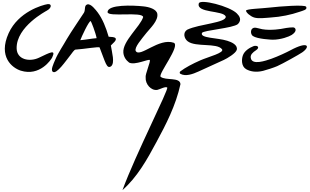

<svg xmlns="http://www.w3.org/2000/svg" viewBox="-20 -737 3222 1997"><path d="M468 -627C520 -655 520 -701 475 -694C418 -685 171 -614 70 -392C-42 -145 108 -30 196 -2C394 60 512 -116 523 -140C563 -226 504 -193 384 -136C288 -91 155 -115 153 -235C150 -461 459 -621 468 -627Z M1110 -355C1082 -452 1047 -539 996 -608C977 -632 926 -702 888 -691C853 -680 871 -638 854 -606C847 -594 713 -397 675 -331C639 -266 585 -189 554 -115C535 -70 504 -7 530 10C569 38 664 -103 712 -163C727 -183 753 -221 765 -221C851 -226 1014 -255 1016 -243C1077 -89 1089 -15 1136 -48C1177 -84 1144 -192 1133 -264C1151 -285 1195 -315 1183 -338C1170 -354 1143 -352 1110 -355ZM815 -319C828 -354 903 -517 923 -518C927 -519 975 -396 985 -340C932 -336 875 -324 815 -319Z M1392 -206C1374 -242 1452 -330 1504 -396C1541 -442 1629 -523 1616 -594C1607 -642 1532 -665 1469 -671C1365 -682 1099 -693 1099 -611C1099 -556 1464 -620 1469 -559C1439 -461 1252 -308 1263 -189C1267 -146 1289 -112 1323 -86C1383 -55 1530 -128 1538 -112C1549 -99 1487 40 1495 69C1490 137 1551 208 1616 198C1646 191 1699 160 1719 173C1740 186 1391 866 1254 1240C1406 1107 1509 924 1607 741C1705 560 1809 360 1857 138C1852 62 1701 104 1650 61C1626 30 1857 -259 1788 -292C1633 -347 1436 -134 1392 -206Z M2289 -225C2317 -188 2150 -147 2065 -110C1981 -73 1909 -35 1856 5C1847 12 1847 25 1855 30C1910 62 1987 33 2044 7C2145 -40 2213 -70 2309 -114C2342 -129 2435 -184 2443 -220C2454 -270 2389 -299 2344 -313C2240 -346 2056 -338 2081 -395C2098 -423 2402 -443 2455 -487C2498 -532 2470 -571 2443 -598C2366 -674 2062 -750 2048 -702C2018 -599 2303 -631 2328 -565C2336 -499 2055 -489 1927 -428C1879 -398 1895 -335 1933 -307C2016 -244 2235 -294 2289 -225Z M2539 -626C2539 -607 2583 -568 2623 -555C2669 -541 2741 -551 2797 -555C2899 -561 3009 -584 3095 -614C3128 -626 3182 -635 3164 -667C3151 -691 2887 -670 2792 -659C2701 -648 2539 -645 2539 -626ZM3041 -449C3032 -457 2962 -448 2929 -441C2913 -437 2799 -417 2708 -433C2659 -442 2623 -464 2598 -433C2583 -406 2593 -374 2611 -362C2657 -331 2801 -324 2817 -324C2902 -324 2986 -356 3013 -373C3066 -407 3060 -438 3041 -449ZM3123 -192C3211 -253 3188 -315 2999 -213C2962 -193 2873 -151 2803 -126C2747 -107 2599 -53 2588 -136C2583 -168 2607 -191 2645 -216C2664 -229 2672 -244 2657 -256C2649 -261 2630 -262 2617 -257C2576 -241 2521 -208 2505 -158C2492 -119 2489 -46 2541 -17C2580 5 2639 19 2716 0C2758 -11 2826 -33 2863 -49C2918 -73 3091 -170 3123 -192Z"/></svg>

Font: Carybe
Style: Regular
Weight: 400
Designer: Genilson Lima Santos
Foundry: Genilson Lima Santos
Version: Version 1.010;PS 001.010;hotconv 1.0.70;makeotf.lib2.5.58329